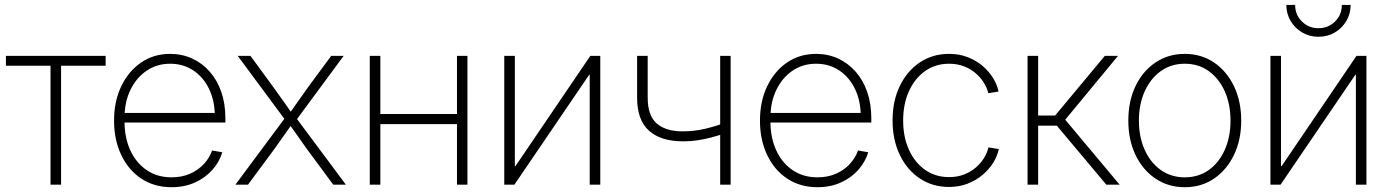

<svg xmlns="http://www.w3.org/2000/svg" viewBox="-20 -759 5711 789"><path d="M187.5 0V-488.8H4.4V-529.3H414.1V-488.8H231V0Z M685.1 10.3Q613.8 10.3 560.5 -25.1Q507.3 -60.5 478 -122.6Q448.7 -184.6 448.7 -263.2Q448.7 -342.8 478.3 -404.5Q507.8 -466.3 559.8 -502Q611.8 -537.6 679.2 -537.6Q728 -537.6 769.5 -518.6Q811 -499.5 841.8 -464.6Q872.6 -429.7 889.4 -381.3Q906.2 -333 906.2 -273.4V-255.4H473.1V-294.9H881.8L862.8 -281.7Q862.8 -343.8 839.6 -392.6Q816.4 -441.4 774.9 -469.2Q733.4 -497.1 679.2 -497.1Q624.5 -497.1 582.3 -468.3Q540 -439.5 515.9 -389.4Q491.7 -339.4 491.7 -274.9V-259.8Q491.7 -193.4 515.4 -141.6Q539.1 -89.8 582.5 -60.1Q626 -30.3 685.1 -30.3Q728 -30.3 761.7 -45.4Q795.4 -60.5 818.4 -85.7Q841.3 -110.8 851.6 -140.6L893.6 -133.3Q881.8 -93.8 852.8 -61Q823.7 -28.3 781 -9Q738.3 10.3 685.1 10.3Z M947.3 0 1160.6 -287.1V-254.4L957 -529.3H1009.3L1104.5 -399.4Q1126 -370.1 1146 -341.3Q1166 -312.5 1186 -284.2H1163.6Q1184.1 -312.5 1203.9 -341.3Q1223.6 -370.1 1245.1 -399.4L1340.8 -529.3H1392.1L1188.5 -253.4V-286.1L1401.4 0H1349.6L1240.2 -147.9Q1219.7 -176.3 1201.2 -203.1Q1182.6 -230 1163.1 -256.8H1185.5Q1166 -230 1147.5 -203.1Q1128.9 -176.3 1108.4 -147.9L999 0Z M1871.1 -290.5V-249H1530.8V-290.5ZM1543 -529.3V0H1499.5V-529.3ZM1900.9 -529.3V0H1857.9V-529.3Z M2446.8 0H2403.3V-452.1H2401.4L2093.8 0H2052.2V-529.3H2095.7V-76.2H2098.1L2405.8 -529.3H2446.8Z M2787.1 -178.2Q2695.8 -178.2 2647 -221.9Q2598.1 -265.6 2598.1 -357.4V-529.3H2641.6V-357.4Q2641.6 -284.2 2678.7 -251.7Q2715.8 -219.2 2785.6 -219.2Q2832.5 -219.2 2877.2 -229.7Q2921.9 -240.2 2968.3 -257.8V-214.4Q2932.1 -201.7 2901.9 -193.8Q2871.6 -186 2844 -182.1Q2816.4 -178.2 2787.1 -178.2ZM2939.5 0V-529.3H2982.4V0Z M3339.4 10.3Q3268.1 10.3 3214.8 -25.1Q3161.6 -60.5 3132.3 -122.6Q3103 -184.6 3103 -263.2Q3103 -342.8 3132.6 -404.5Q3162.1 -466.3 3214.1 -502Q3266.1 -537.6 3333.5 -537.6Q3382.3 -537.6 3423.8 -518.6Q3465.3 -499.5 3496.1 -464.6Q3526.9 -429.7 3543.7 -381.3Q3560.5 -333 3560.5 -273.4V-255.4H3127.4V-294.9H3536.1L3517.1 -281.7Q3517.1 -343.8 3493.9 -392.6Q3470.7 -441.4 3429.2 -469.2Q3387.7 -497.1 3333.5 -497.1Q3278.8 -497.1 3236.6 -468.3Q3194.3 -439.5 3170.2 -389.4Q3146 -339.4 3146 -274.9V-259.8Q3146 -193.4 3169.7 -141.6Q3193.4 -89.8 3236.8 -60.1Q3280.3 -30.3 3339.4 -30.3Q3382.3 -30.3 3416 -45.4Q3449.7 -60.5 3472.7 -85.7Q3495.6 -110.8 3505.9 -140.6L3547.9 -133.3Q3536.1 -93.8 3507.1 -61Q3478 -28.3 3435.3 -9Q3392.6 10.3 3339.4 10.3Z M3879.9 9.3Q3812 9.3 3759.5 -25.9Q3707 -61 3677.5 -122.8Q3647.9 -184.6 3647.9 -263.7Q3647.9 -343.8 3677.5 -405.3Q3707 -466.8 3759.5 -502.2Q3812 -537.6 3879.9 -537.6Q3921.9 -537.6 3956.5 -524.2Q3991.2 -510.7 4017.6 -488.3Q4043.9 -465.8 4060.8 -438.5Q4077.6 -411.1 4083.5 -382.8L4041.5 -376Q4036.1 -397.5 4023.2 -418.7Q4010.3 -439.9 3989.7 -457.8Q3969.2 -475.6 3941.7 -486.3Q3914.1 -497.1 3879.9 -497.1Q3823.7 -497.1 3781.2 -466.8Q3738.8 -436.5 3715.1 -384Q3691.4 -331.5 3691.4 -263.7Q3691.4 -196.3 3715.1 -143.8Q3738.8 -91.3 3781.2 -61.3Q3823.7 -31.2 3879.9 -31.2Q3914.1 -31.2 3941.7 -42Q3969.2 -52.7 3990 -70.6Q4010.7 -88.4 4023.9 -110.1Q4037.1 -131.8 4042 -153.3L4084.5 -146.5Q4078.6 -118.2 4061.8 -90.8Q4044.9 -63.5 4018.3 -40.8Q3991.7 -18.1 3956.8 -4.4Q3921.9 9.3 3879.9 9.3Z M4202.6 0V-529.3H4246.1V-284.2H4315.9L4520 -529.3H4574.2L4357.4 -267.1L4581.1 0H4526.4L4322.8 -242.7H4246.1V0Z M4848.6 10.3Q4780.8 10.3 4728.3 -25.1Q4675.8 -60.5 4646.2 -122.3Q4616.7 -184.1 4616.7 -263.2Q4616.7 -343.3 4646.2 -405Q4675.8 -466.8 4728.3 -502.2Q4780.8 -537.6 4848.6 -537.6Q4916.5 -537.6 4968.8 -502.2Q5021 -466.8 5050.8 -405Q5080.6 -343.3 5080.6 -263.2Q5080.6 -184.1 5050.8 -122.3Q5021 -60.5 4969 -25.1Q4917 10.3 4848.6 10.3ZM4848.6 -30.3Q4905.3 -30.3 4947.5 -60.5Q4989.7 -90.8 5013.2 -143.6Q5036.6 -196.3 5036.6 -263.2Q5036.6 -330.6 5013.2 -383.3Q4989.7 -436 4947.5 -466.6Q4905.3 -497.1 4848.6 -497.1Q4792.5 -497.1 4750 -466.6Q4707.5 -436 4683.8 -383.3Q4660.2 -330.6 4660.2 -263.2Q4660.2 -196.3 4683.8 -143.6Q4707.5 -90.8 4750 -60.5Q4792.5 -30.3 4848.6 -30.3Z M5595.2 0H5551.8V-452.1H5549.8L5242.2 0H5200.7V-529.3H5244.1V-76.2H5246.6L5554.2 -529.3H5595.2ZM5397.9 -607.9Q5361.3 -607.9 5331.3 -625.5Q5301.3 -643.1 5283.7 -672.9Q5266.1 -702.6 5266.1 -738.8H5302.2Q5302.2 -698.2 5330.1 -670.7Q5357.9 -643.1 5397.9 -643.1Q5438.5 -643.1 5466.3 -670.7Q5494.1 -698.2 5494.1 -738.8H5530.3Q5530.3 -702.6 5512.7 -672.9Q5495.1 -643.1 5465.3 -625.5Q5435.5 -607.9 5397.9 -607.9Z"/></svg>

Font: Inter 24pt ExtraLight
Style: Regular
Weight: 250
Designer: Rasmus Andersson
Foundry: rsms
Version: Version 4.001;git-66647c0bb